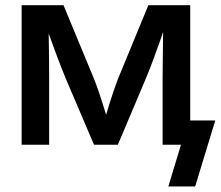

<svg xmlns="http://www.w3.org/2000/svg" viewBox="-20 -542 826 719"><path d="M61 0V-522.5H217.8L332.5 -245.6Q341.3 -223.6 348.6 -202.1Q356 -180.7 362.5 -159.9Q369.1 -139.2 375.2 -119.1Q381.3 -99.1 387.2 -80.6H367.2Q373.5 -99.1 379.4 -118.9Q385.3 -138.7 391.8 -159.7Q398.4 -180.7 405.8 -202.1Q413.1 -223.6 421.4 -245.6L535.6 -522.5H692.4V0H588.9V-243.2Q588.9 -276.4 589.4 -305.2Q589.8 -334 590.1 -360.6Q590.3 -387.2 590.8 -414.1Q591.3 -440.9 591.8 -468.8H606.9Q594.2 -431.2 581.5 -395Q568.8 -358.9 555.2 -321.8Q541.5 -284.7 524.4 -243.7L421.4 0H332L228 -243.7Q210.9 -285.2 196.8 -322.3Q182.6 -359.4 169.9 -395.5Q157.2 -431.6 144 -468.8H161.6Q162.1 -441.4 162.4 -415Q162.6 -388.7 163.1 -361.6Q163.6 -334.5 163.8 -305.4Q164.1 -276.4 164.1 -243.2V0ZM610.4 156.2 657.7 0H623.5V-90.8H786.1L710.9 156.2Z"/></svg>

Font: Inter 28pt Medium
Style: Regular
Weight: 500
Designer: Rasmus Andersson
Foundry: rsms
Version: Version 4.001;git-66647c0bb